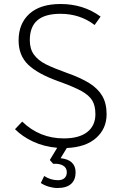

<svg xmlns="http://www.w3.org/2000/svg" viewBox="-20 -730 608 960"><path d="M314 10 283 61Q358 69 358 132Q358 169 335.5 189.5Q313 210 267 210Q247 210 224.5 203.5Q202 197 184 185L201 150Q233 171 270 171Q291 171 302.5 160.5Q314 150 314 131Q314 109 295.5 98Q277 87 246 89L229 70L266 9Q199 3 145.5 -22Q92 -47 55 -84L91 -122Q178 -38 299 -38Q376 -38 416.5 -70Q457 -102 457 -159Q457 -202 441 -228Q425 -254 387 -275Q349 -296 271 -324Q168 -361 120.5 -407Q73 -453 73 -528Q73 -612 127 -661Q181 -710 283 -710Q397 -710 483 -647L453 -605Q380 -661 282 -661Q205 -661 167 -628.5Q129 -596 129 -529Q129 -485 150 -456.5Q171 -428 208.5 -409Q246 -390 313 -366Q384 -341 427 -314Q470 -287 491.5 -250Q513 -213 513 -159Q513 -87 461 -40.5Q409 6 314 10Z"/></svg>

Font: Niramit ExtraLight
Style: Regular
Weight: 200
Designer: Katatrad Aksorn Co.,Ltd.
Foundry: Cadson Demak Co.,Ltd.
Version: Version 1.000; ttfautohint (v1.6)